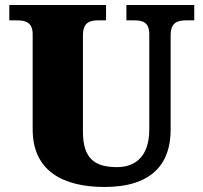

<svg xmlns="http://www.w3.org/2000/svg" viewBox="-20 -734 809 764"><path d="M396 10C585 10 659 -83 659 -217V-593C659 -646 687 -653 723 -653H753V-714H483V-653H512C548 -653 574 -646 574 -597V-219C574 -109 516 -69 446 -69C359 -69 310 -101 310 -210V-593C310 -646 338 -653 373 -653H402V-714H17V-653H46C81 -653 110 -646 110 -597V-219C110 -55 229 10 396 10Z"/></svg>

Font: Noto Serif Lao Black
Style: Regular
Weight: 900
Designer: Monotype Design Team
Foundry: Monotype Imaging Inc.
Version: Version 2.003